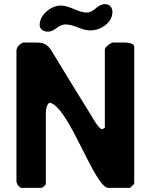

<svg xmlns="http://www.w3.org/2000/svg" viewBox="-20 -914 746 934"><path d="M476 -286C461 -286 428 -344 427 -347C396 -396 256 -624 227 -673C200 -710 179 -707 137 -707H93C77 -702 60 -685 60 -667V-33C60 -22 72 0 87 0H180C187 0 203 -13 203 -20V-373C203 -374 208 -414 223 -414C224 -414 226 -413 227 -413C320 -382 441 0 507 0H613L633 -20V-687C633 -711 570 -707 563 -707H527C517 -704 490 -685 490 -673V-293C489 -292 481 -286 476 -286ZM173 -793C173 -770 193 -760 213 -760C249 -760 261 -795 299 -795C343 -795 375 -766 420 -766C467 -766 527 -801 527 -856C527 -878 513 -894 490 -894C455 -894 437 -853 403 -853C358 -853 321 -887 275 -887C229 -887 173 -843 173 -793Z"/></svg>

Font: Asimov Print
Style: C
Weight: 500
Designer: Google
Version: Version 2.000980: 2014